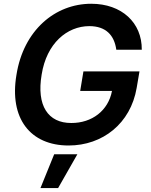

<svg xmlns="http://www.w3.org/2000/svg" viewBox="-20 -757 794 1012"><path d="M451 -619.3C538 -619 582.4 -571.7 593 -495H727.3C728.7 -637.8 621.1 -737.2 460.9 -737.2C270.2 -737.2 104 -597.3 66.8 -362.9C27.7 -132.8 139.9 9.9 341.6 9.9C521 9.9 668.3 -106.2 700.3 -293.3L715.2 -380.7H419.7L402.7 -277.7H570.3C550.8 -174 464.8 -108.3 355.8 -108.7C233.7 -108.3 171.5 -199.6 199.6 -364.3C225.5 -528.1 332.7 -619 451 -619.3ZM286.2 234.4 387.8 56.1H265.6L193.2 234.4Z"/></svg>

Font: Riot Sans 2.0
Style: Bold Italic
Weight: 600
Italic angle: -9.39999°
Designer: Rasmus Andersson
Foundry: rsms
Version: Version 3.006;hotconv 1.0.109;makeotfexe 2.5.65596